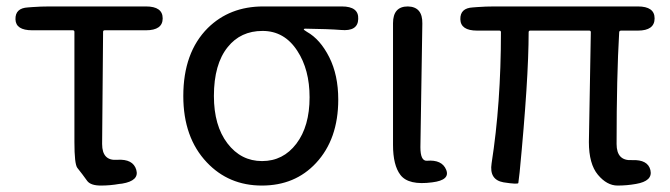

<svg xmlns="http://www.w3.org/2000/svg" viewBox="-20 -563 2079 596"><path d="M350 8Q322 13 293 13Q262 13 251 -1Q236 -22 220 -42Q211 -54 211 -122V-464Q211 -469 206 -469H80Q29 -469 28 -503Q27 -538 67 -540L80 -541Q107 -543 134 -543H433Q485 -543 485 -506Q485 -469 433 -469H305Q300 -469 300 -464L297 -116Q297 -63 344 -67Q393 -70 403 -36Q413 -2 359 7Z M622 -59Q549 -136 549 -265Q549 -400 625 -476Q693 -543 797 -543H1041Q1094 -543 1092 -504Q1091 -465 1038 -470Q1000 -473 928 -474Q923 -474 923 -472Q923 -470 933 -464Q974 -441 1002 -385.5Q1030 -330 1030 -254Q1030 -131 961 -57Q896 13 793 13Q690 13 622 -59ZM941 -261Q941 -347 903 -405Q863 -467 795 -467Q727 -467 687 -417Q644 -364 644 -265Q644 -173 686 -118Q728 -63 793.5 -63Q859 -63 900 -117Q941 -171 941 -261Z M1223 -20Q1200 -50 1200 -113V-491Q1200 -543 1246 -543Q1292 -542 1291 -490L1285 -106Q1285 -63 1305 -64Q1352 -68 1365 -36Q1378 -4 1322 3Q1248 13 1223 -20Z M1954 8Q1926 13 1897 13Q1864 13 1836 -20.5Q1808 -54 1808 -122L1814 -463Q1814 -468 1809 -468H1626Q1621 -468 1621 -463Q1621 -317 1593 -28Q1590 -1 1589 5Q1588 10 1543 3Q1498 -5 1506 -56Q1535 -242 1535 -463Q1535 -468 1530 -468H1461Q1410 -468 1409 -503Q1408 -538 1448 -540L1461 -541Q1488 -543 1515 -543H1960Q2012 -543 2012 -506Q2012 -468 1960 -468H1908Q1902 -468 1902 -462Q1894 -326 1894 -116Q1894 -63 1942 -66Q1991 -68 1999 -35Q2007 -1 1954 8Z"/></svg>

Font: Resource Han Rounded KR
Style: Regular
Weight: 400
Designer: Cyano Hao (round all glyphs); Ryoko NISHIZUKA 西塚涼子 (kana, bopomofo & ideographs); Paul D. Hunt (Latin, Greek & Cyrillic)
Foundry: Cyano Hao
Version: 0.990